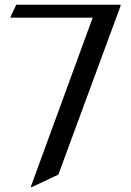

<svg xmlns="http://www.w3.org/2000/svg" viewBox="-20 -757 545 797"><path d="M107.4 19.5 364.7 -683.6H24.4V-688.5L47.4 -737.3H480.5V-732.4L222.2 -32.2L112.3 19.5Z"/></svg>

Font: Nova Slim
Style: Book
Weight: 400
Version: Version 2.000